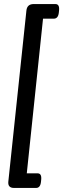

<svg xmlns="http://www.w3.org/2000/svg" viewBox="-20 -788 311 946"><path d="M49 138Q18 138 21 107L110 -735Q113 -768 146 -768H253Q274 -768 271 -737L270 -727Q267 -696 245 -696H192L112 66H165Q186 66 183 97L182 107Q179 138 158 138Z"/></svg>

Font: Asap Condensed Condensed Medium
Style: Italic
Weight: 500
Width: 3
Italic angle: -6°
Designer: Pablo Cosgaya
Foundry: Omnibus-Type
Version: Version 3.001; ttfautohint (v1.8.4.7-5d5b)